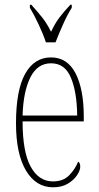

<svg xmlns="http://www.w3.org/2000/svg" viewBox="-20 -786 419 816"><path d="M205 10Q133 10 90.5 -61Q48 -132 48 -262Q48 -403 87 -472.5Q126 -542 197 -542Q266 -542 301 -474.5Q336 -407 336 -291V-270H76Q76 -140 110.5 -77.5Q145 -15 205 -15Q249 -15 274.5 -41.5Q300 -68 312 -99Q316 -97 318.5 -92Q321 -87 321 -77Q321 -62 307.5 -41.5Q294 -21 268.5 -5.5Q243 10 205 10ZM308 -295Q307 -394 281.5 -455.5Q256 -517 197 -517Q139 -517 109 -457Q79 -397 76 -295ZM175 -606Q164 -640 144 -682.5Q124 -725 107 -753V-766H113Q140 -736 159.5 -711.5Q179 -687 197 -651Q214 -687 232.5 -711.5Q251 -736 279 -766H285V-753Q267 -725 248 -682.5Q229 -640 216 -606Z"/></svg>

Font: Noto Serif Khmer ExtraCondensed Thin
Style: Regular
Weight: 100
Width: 2
Designer: Danh Hong and the Monotype Design Team
Foundry: Monotype Imaging Inc.
Version: Version 2.004; ttfautohint (v1.8.4.7-5d5b)